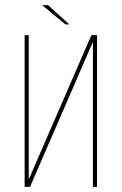

<svg xmlns="http://www.w3.org/2000/svg" viewBox="-20 -728 474 748"><path d="M358 0H342V-565L97 0H76V-591H92V-29L336 -591H358ZM235 -633 144 -708H167L250 -633Z"/></svg>

Font: Alumni Sans Pinstripe
Style: Regular
Weight: 400
Designer: Robert E. Leuschke
Foundry: Robert E. Leuschke
Version: Version 1.010; ttfautohint (v1.8.4.7-5d5b)